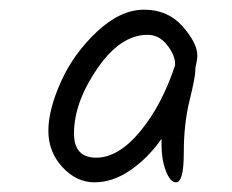

<svg xmlns="http://www.w3.org/2000/svg" viewBox="-20 -825 480 397"><path d="M314 -525V-538Q286 -498 249.5 -473Q213 -448 175.5 -448Q138 -448 109 -479.5Q80 -511 80 -554.5Q80 -598 106 -656Q132 -714 180.5 -759.5Q229 -805 278 -805Q327 -805 357.5 -770.5Q388 -736 388 -710Q388 -701 384 -685V-681Q384 -666 372 -617.5Q360 -569 360 -508.5Q360 -448 344 -448Q332 -448 323 -471.5Q314 -495 314 -525ZM342 -693Q342 -711 325.5 -732Q309 -753 285 -753Q229 -753 181 -683Q133 -613 133 -549Q133 -499 179 -499Q225 -499 270 -553.5Q315 -608 342 -690Z"/></svg>

Font: Kalam Light
Style: Regular
Weight: 300
Version: Version 2.001;PS 1.0;hotconv 1.0.79;makeotf.lib2.5.61930; tt